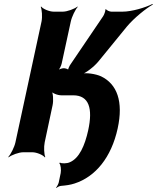

<svg xmlns="http://www.w3.org/2000/svg" viewBox="-20 -770 793 971"><path d="M426 -111C409 -34 381 31 332 51C319 57 290 58 283 52L280 56C287 62 290 89 287 105L277 153C275 161 268 174 264 178L265 181C270 176 282 170 289 170C313 168 336 165 357 158C463 124 543 26 575 -120C605 -257 572 -345 491 -384C465 -396 415 -404 390 -397V-393C414 -400 457 -433 480 -462L622 -636C659 -680 719 -728 753 -747L751 -750C716 -732 647 -711 599 -711H543C535 -711 518 -718 516 -724L513 -722C514 -716 507 -695 501 -687L337 -445C332 -439 323 -419 324 -414L326 -416C325 -421 309 -425 303 -425C294 -425 278 -420 272 -414L273 -412C280 -418 290 -438 292 -449L338 -661C343 -685 361 -722 373 -735L372 -737C357 -725 320 -711 297 -711H252C229 -711 197 -725 188 -737L186 -735C192 -722 195 -685 190 -661L58 -50C53 -26 34 11 22 24L23 26C38 14 75 0 98 0H143C166 0 198 14 207 26L209 24C203 11 201 -26 206 -50L246 -238C251 -262 249 -302 239 -314L236 -312C242 -299 271 -288 290 -288H350C431 -288 450 -221 426 -111Z"/></svg>

Font: Asimov
Style: EdgeExtremeIt
Weight: 500
Designer: Google
Version: Version 2.000980: 2014